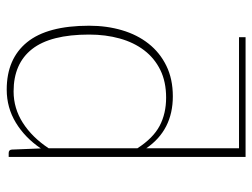

<svg xmlns="http://www.w3.org/2000/svg" viewBox="-112 -652 769 586"><g transform="rotate(90 273.0 -358.5)"><path d="M93 -723H458.5V0H446.5Q436.5 0 436 -10L432.5 -98Q399.5 -49.5 353.8 -21.8Q308 6 253 6Q159 6 108.5 -56Q58 -118 58 -245.5Q58 -299.5 71.8 -346Q85.5 -392.5 112.8 -427Q140 -461.5 180.2 -481.2Q220.5 -501 273.5 -501Q376.5 -501 432 -420V-703H93ZM258.5 -15Q310.5 -15 354.8 -43.5Q399 -72 432 -122V-393Q401 -441 363.5 -460.8Q326 -480.5 277.5 -480.5Q229 -480.5 193 -462.8Q157 -445 133 -413.5Q109 -382 97 -339Q85 -296 85 -245.5Q85 -128 129.2 -71.5Q173.5 -15 258.5 -15Z"/></g></svg>

Font: Lato Thin
Style: Regular
Weight: 200
Designer: Lukasz Dziedzic
Foundry: tyPoland Lukasz Dziedzic
Version: Version 2.007; 2014-02-27